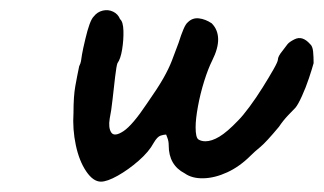

<svg xmlns="http://www.w3.org/2000/svg" viewBox="-20 -391 626 371"><path d="M175 -40Q160 -40 146.5 -60Q133 -80 126.5 -110.5Q120 -141 122 -173Q122 -205 125.5 -224.5Q129 -244 133 -263Q136 -269 136.5 -273Q137 -277 138.5 -286Q140 -295 145 -316Q149 -333 153 -344Q157 -355 161 -359Q168 -368 178.5 -370.5Q189 -373 198.5 -368.5Q208 -364 212 -354Q218 -349 218.5 -331.5Q219 -314 216 -295.5Q213 -277 207 -269Q205 -264 202.5 -243Q200 -222 197.5 -199Q195 -176 192 -162Q189 -144 195 -135Q201 -126 218.5 -137.5Q236 -149 264 -191Q285 -221 295.5 -239.5Q306 -258 312 -273.5Q318 -289 325 -308Q330 -324 334.5 -334.5Q339 -345 343 -348Q352 -357 364.5 -355.5Q377 -354 389 -346Q401 -334 401.5 -316Q402 -298 390 -274Q382 -258 374.5 -234Q367 -210 362.5 -185.5Q358 -161 358 -145Q358 -125 363.5 -121.5Q369 -118 377 -118Q389 -118 404 -127Q419 -136 440 -158Q449 -167 462 -184.5Q475 -202 487.5 -222Q500 -242 508.5 -257Q517 -272 517 -276Q517 -282 526 -293Q532 -301 535.5 -305.5Q539 -310 549 -315Q557 -319 564.5 -316.5Q572 -314 579 -306Q584 -302 585 -291.5Q586 -281 586 -269Q583 -258 577 -240Q571 -222 563.5 -205.5Q556 -189 551 -183Q547 -179 537 -168.5Q527 -158 519 -146Q494 -116 483 -107Q472 -98 464 -90Q443 -69 419 -58Q395 -47 373 -46.5Q351 -46 337 -56Q306 -72 306 -110Q306 -118 303.5 -124.5Q301 -131 301 -131Q297 -131 290.5 -129Q284 -127 277 -115Q268 -98 248 -80.5Q228 -63 207.5 -51.5Q187 -40 175 -40Z"/></svg>

Font: Caveat Medium
Style: Regular
Weight: 500
Designer: Pablo Impallari
Foundry: Pablo Impallari
Version: Version 2.000